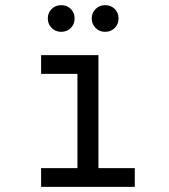

<svg xmlns="http://www.w3.org/2000/svg" viewBox="-20 -725 656 745"><path d="M280.5 -15V-511H362V-15ZM139.5 0V-72.5H503V0ZM139.5 -438.5V-511H325.5V-438.5ZM217.5 -601.5Q195.5 -601.5 180.5 -616.5Q165.5 -631.5 165.5 -653.5Q165.5 -675.5 180.5 -690.2Q195.5 -705 217.5 -705Q240 -705 254.8 -690.2Q269.5 -675.5 269.5 -653.5Q269.5 -631.5 254.8 -616.5Q240 -601.5 217.5 -601.5ZM388 -601.5Q366 -601.5 351 -616.5Q336 -631.5 336 -653.5Q336 -675.5 351 -690.2Q366 -705 388 -705Q410.5 -705 425.2 -690.2Q440 -675.5 440 -653.5Q440 -631.5 425.2 -616.5Q410.5 -601.5 388 -601.5Z"/></svg>

Font: Overpass Mono
Style: Regular
Weight: 400
Designer: Delve Withrington, Dave Bailey
Foundry: Delve Fonts LLC
Version: Version 4.000